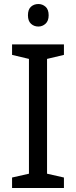

<svg xmlns="http://www.w3.org/2000/svg" viewBox="-20 -935 379 955"><path d="M298 0H40V-52L124 -71V-642L40 -662V-714H298V-662L214 -642V-71L298 -52ZM171 -915Q191 -915 206.5 -901.5Q222 -888 222 -859Q222 -831 206.5 -817Q191 -803 171 -803Q149 -803 134 -817Q119 -831 119 -859Q119 -888 134 -901.5Q149 -915 171 -915Z"/></svg>

Font: Noto Sans Hanunoo
Style: Regular
Weight: 400
Designer: Monotype Design Team
Foundry: Monotype Imaging Inc.
Version: Version 2.003; ttfautohint (v1.8.4.7-5d5b)